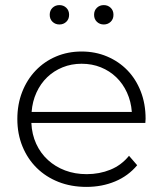

<svg xmlns="http://www.w3.org/2000/svg" viewBox="-20 -729 639 753"><path d="M497 -290Q494 -331 478 -366Q462 -401 436 -426Q410 -451 375.5 -465Q341 -479 300 -479Q260 -479 225.5 -465Q191 -451 165 -426Q139 -401 123 -366Q107 -331 104 -290ZM319 4Q259 4 209.5 -15.5Q160 -35 124 -70.5Q88 -106 68 -155Q48 -204 48 -262Q48 -320 67 -368.5Q86 -417 120 -452.5Q154 -488 200 -507.5Q246 -527 300 -527Q354 -527 400 -507.5Q446 -488 479.5 -453.5Q513 -419 532 -370.5Q551 -322 551 -263Q551 -259 550.5 -255Q550 -251 550 -247H103Q105 -202 122 -165Q139 -128 168 -101.5Q197 -75 235.5 -60.5Q274 -46 320 -46Q370 -46 413 -63.5Q456 -81 486 -118L518 -81Q483 -39 431.5 -17.5Q380 4 319 4ZM387 -633Q371 -633 360 -643.5Q349 -654 349 -671Q349 -688 360 -698.5Q371 -709 387 -709Q403 -709 414 -698.5Q425 -688 425 -671Q425 -654 414 -643.5Q403 -633 387 -633ZM213 -633Q197 -633 186 -643.5Q175 -654 175 -671Q175 -688 186 -698.5Q197 -709 213 -709Q229 -709 240 -698.5Q251 -688 251 -671Q251 -654 240 -643.5Q229 -633 213 -633Z"/></svg>

Font: Montserrat-Alt1 Light
Style: Regular
Weight: 300
Designer: Differentunic
Foundry: Differentunic
Version: Version 7.222